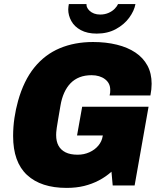

<svg xmlns="http://www.w3.org/2000/svg" viewBox="-20 -905 778 937"><path d="M305 12Q180 12 112 -51Q44 -114 44 -241Q44 -286 50.5 -329.5Q57 -373 68 -412Q96 -512 147.5 -575.5Q199 -639 271.5 -669.5Q344 -700 434 -700Q497 -700 550 -687Q603 -674 641 -648.5Q679 -623 699.5 -585Q720 -547 720 -496Q720 -483 718.5 -468.5Q717 -454 714 -439H515Q517 -446 517.5 -453Q518 -460 518 -466Q518 -483 511.5 -496Q505 -509 492.5 -518.5Q480 -528 463.5 -533Q447 -538 427 -538Q394 -538 368.5 -528Q343 -518 324.5 -499Q306 -480 293.5 -452.5Q281 -425 275 -389Q268 -347 263.5 -321.5Q259 -296 257 -281.5Q255 -267 254.5 -259.5Q254 -252 254 -246Q254 -215 265.5 -194Q277 -173 300 -161.5Q323 -150 359 -150Q390 -150 416.5 -162Q443 -174 460 -194.5Q477 -215 481 -240L482 -244H356L381 -384H705L637 0H530L524 -67Q496 -42 462.5 -24.5Q429 -7 390.5 2.5Q352 12 305 12ZM452 -741Q406 -741 374.5 -758Q343 -775 328 -802.5Q313 -830 313 -859Q313 -866 314 -872.5Q315 -879 316 -885H402Q402 -881 402.5 -877.5Q403 -874 404 -871Q408 -861 417 -852.5Q426 -844 439 -839Q452 -834 469 -834Q491 -834 509.5 -842Q528 -850 540 -862.5Q552 -875 556 -885H641Q635 -852 610.5 -818.5Q586 -785 545.5 -763Q505 -741 452 -741Z"/></svg>

Font: Archivo SemiCondensed Black
Style: Italic
Weight: 900
Width: 4
Italic angle: -10°
Designer: Hector Gatti
Foundry: Omnibus-Type
Version: Version 2.001